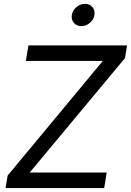

<svg xmlns="http://www.w3.org/2000/svg" viewBox="-20 -959 668 979"><path d="M8.3 0 19 -64 504.4 -648.4H111.8L125 -727.5H627.9L617.2 -662.6L131.3 -79.1H523.9L511.2 0ZM394.5 -825.7Q370.6 -825.7 356.7 -842.3Q342.8 -858.9 346.2 -882.3Q350.1 -906.2 369.9 -922.9Q389.6 -939.5 413.1 -939.5Q437 -939.5 451.2 -922.9Q465.3 -906.2 461.4 -882.3Q458 -858.9 438.2 -842.3Q418.5 -825.7 394.5 -825.7Z"/></svg>

Font: Inter 28pt
Style: Italic
Weight: 400
Italic angle: -9.3988°
Designer: Rasmus Andersson
Foundry: rsms
Version: Version 4.001;git-66647c0bb